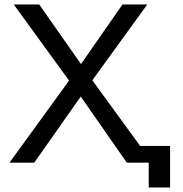

<svg xmlns="http://www.w3.org/2000/svg" viewBox="-20 -721 810 851"><path d="M286.1 -363.8 41 -701.2H153.8L338.9 -437L522.9 -701.2H632.8L389.2 -365.2L601.1 -74.2H733.9V109.9H639.2V0H542L337.9 -293L131.8 0H22Z"/></svg>

Font: LT Superior Med
Style: Regular
Weight: 500
Designer: Daniel Lyons
Foundry: LyonsType
Version: Version 1.000